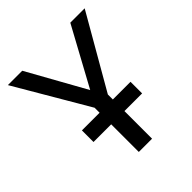

<svg xmlns="http://www.w3.org/2000/svg" viewBox="-191 -829 960 960"><g transform="rotate(-45 289.0 -349.5)"><path d="M15.6 -699.2H117.2L289.1 -390.6L457 -699.2H558.6L335.9 -312.5V-277.3H460.9V-195.3H335.9V0H242.2V-195.3H117.2V-277.3H242.2V-312.5Z"/></g></svg>

Font: 和音 by 宁静之雨，公众号njzyshare
Style: Regular
Weight: 400
Designer: Steve Matteson
Foundry: Ascender Corporation
Version: Version 6.00;June 8, 2018;FontCreator 11.0.0.2388 32-bit